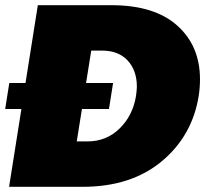

<svg xmlns="http://www.w3.org/2000/svg" viewBox="-35 -720 805 740"><path d="M260.8 -175H302.5Q375 -175 425.8 -224.6Q476.7 -274.2 489.2 -350Q492.5 -375 492.5 -385.8Q492.5 -448.3 457.1 -486.7Q421.7 -525 358.3 -525H316.7L296.7 -400H400.8L385 -300H280.8ZM-15 -300 0.8 -400H63.3L110.8 -700H394.2Q560 -700 647.9 -621.7Q735.8 -543.3 735.8 -414.2Q735.8 -382.5 730.8 -350Q705.8 -195.8 587.9 -97.9Q470 0 283.3 0H0L47.5 -300Z"/></svg>

Font: BoonTook
Style: Italic
Weight: 400
Italic angle: -9°
Designer: Sungsit Sawaiwan
Foundry: FontUni
Version: Version 3.0